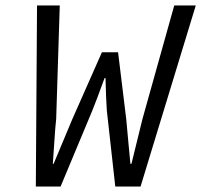

<svg xmlns="http://www.w3.org/2000/svg" viewBox="-20 -681 735 701"><path d="M110.8 0 115.2 -661.1H198.2L185.1 -246.1Q181.6 -215.8 178.2 -160.9Q174.8 -106 172.9 -83H175.8Q228.5 -207.5 244.1 -246.1L352.1 -490.2H411.1L440.9 -246.1Q443.4 -214.8 449.2 -155.8Q455.1 -96.7 456.1 -83H460L500 -246.1L616.2 -661.1H694.8L493.2 0H400.9L370.1 -276.9Q367.2 -314.9 365.2 -396H361.8Q331.1 -311.5 316.9 -276.9L201.2 0Z"/></svg>

Font: Office Code Pro Italic
Style: Regular
Weight: 400
Italic angle: -9°
Designer: Nathan Rutzky & Paul D. Hunt
Foundry: Adobe Systems Incorporated
Version: Version 1.004;PS 001.004;hotconv 1.0.70;makeotf.lib2.5.58329